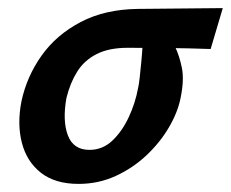

<svg xmlns="http://www.w3.org/2000/svg" viewBox="-20 -441 570 474"><path d="M174 13Q116 13 81 -14.5Q46 -42 34 -88.5Q22 -135 33 -191Q46 -252 82.5 -303.5Q119 -355 179 -386.5Q239 -418 320 -419L530 -421L500 -320Q442 -322 394.5 -322.5Q347 -323 295 -323Q249 -323 218.5 -307.5Q188 -292 170.5 -264Q153 -236 144 -199Q134 -143 147.5 -107Q161 -71 201 -71Q233 -71 257 -93.5Q281 -116 297.5 -151Q314 -186 321 -224Q323 -232 325 -250.5Q327 -269 329 -290Q331 -311 332 -329Q333 -347 332 -353L396 -367Q402 -347 412.5 -325Q423 -303 429 -273.5Q435 -244 426 -200Q419 -164 397 -126.5Q375 -89 341.5 -57.5Q308 -26 265.5 -6.5Q223 13 174 13Z"/></svg>

Font: Ysabeau Infant
Style: Bold Italic
Weight: 700
Italic angle: -12°
Designer: Christian Thalmann (Catharsis Fonts)
Version: Version 2.001;gftools[0.9.30]; featfreeze: ss01,ss02,lnum